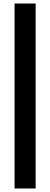

<svg xmlns="http://www.w3.org/2000/svg" viewBox="-20 -816 287 1094"><path d="M183 258V-796H63V258Z"/></svg>

Font: Perun SemiBold
Style: Regular
Weight: 600
Foundry: Copyright (c) Stefan Peev, Context Ltd, 2016
Version: Version 1.089